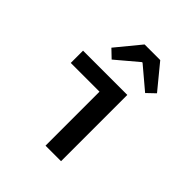

<svg xmlns="http://www.w3.org/2000/svg" viewBox="-203 -874 1006 1006"><g transform="rotate(45 300.0 -371.0)"><path d="M297 0V-400H84V-491H412V0ZM223 -564 178 -607 289 -742H405L516 -607L471 -564L349 -667H345Z"/></g></svg>

Font: Source Code Pro Semibold
Style: Regular
Weight: 600
Monospace: yes
Designer: Paul D. Hunt, Teo Tuominen
Foundry: Adobe Systems Incorporated
Version: Version 2.030;PS 1.000;hotconv 16.6.51;makeotf.lib2.5.65220